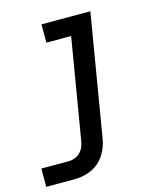

<svg xmlns="http://www.w3.org/2000/svg" viewBox="-126 -599 737 892"><g transform="rotate(-15 242.5 -152.5)"><path d="M-15 215V127H117Q132 127 147.5 121Q163 115 174 103Q185 91 190.5 76Q196 61 198 46L278 -432H159V-520H394L297 60Q294 81 287 101.5Q280 122 268 141Q256 160 238.5 175Q221 190 200.5 199Q180 208 159 211.5Q138 215 117 215Z"/></g></svg>

Font: Iosevka SS04 Semibold
Style: Italic
Weight: 600
Italic angle: -9°
Monospace: yes
Designer: Belleve Invis
Foundry: Belleve Invis
Version: Version 19.0.0; ttfautohint (v1.8.4)